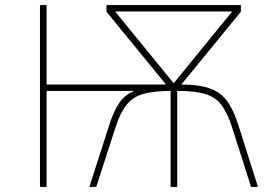

<svg xmlns="http://www.w3.org/2000/svg" viewBox="-20 -734 1100 754"><path d="M137 0V-714H163V-402H632L398 -688V-714H926V-688L692 -402Q761 -402 803.5 -387Q846 -372 871.5 -337.5Q897 -303 916 -243L993 0H966L891 -235Q873 -291 849.5 -322Q826 -353 785.5 -365Q745 -377 676 -377V0H650V-377Q583 -377 542 -365Q501 -353 476.5 -322Q452 -291 434 -235L358 0H331L409 -243Q426 -297 448.5 -330Q471 -363 508 -377H163V0ZM662 -407 892 -689H432Z"/></svg>

Font: Noto Sans Mono Condensed Thin
Style: Regular
Weight: 100
Width: 3
Designer: Monotype Design Team
Foundry: Monotype Imaging Inc.
Version: Version 2.014; ttfautohint (v1.8.4.7-5d5b)